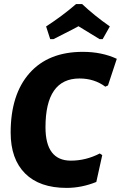

<svg xmlns="http://www.w3.org/2000/svg" viewBox="-20 -907 590 937"><path d="M225 -716 205 -778Q284 -829 351 -887H381Q439 -832 516 -778L481 -716H466Q405 -753 363 -779Q340 -766 296 -744Q252 -722 241 -716ZM384 -654Q477 -654 550 -620L507 -490L494 -484Q440 -524 368 -524Q202 -524 202 -286Q202 -123 326 -123Q399 -123 467 -158L479 -150L450 -19Q378 10 305 10Q173 10 102.5 -60.5Q32 -131 32 -260Q32 -446 124 -550Q216 -654 384 -654Z"/></svg>

Font: Alegreya Sans ExtraBold
Style: Italic
Weight: 800
Italic angle: -7°
Designer: Juan Pablo del Peral
Foundry: Huerta Tipografica
Version: Version 2.007